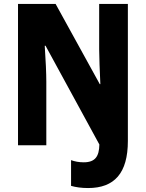

<svg xmlns="http://www.w3.org/2000/svg" viewBox="-20 -734 736 970"><path d="M425 216C558 216 626 141 626 -22V-714H481V-484C481 -444 484 -377 487 -309H484L261 -714H71V0H214V-321C214 -361 211 -431 206 -503H210L482 -4C481 56 461 86 403 86C379 86 358 82 339 75V205C363 212 392 216 425 216Z"/></svg>

Font: Noto Sans Gurmukhi UI Condensed ExtraBold
Style: Regular
Weight: 800
Width: 3
Designer: Jelle Bosma - Monotype Design Team
Foundry: Monotype Imaging Inc.
Version: Version 2.004